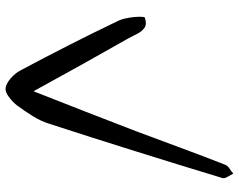

<svg xmlns="http://www.w3.org/2000/svg" viewBox="-104 -754 856 688"><g transform="rotate(90 324.0 -410.0)"><path d="M307 -102Q345 -199 380.5 -289.5Q416 -380 450 -469Q480 -549 509.5 -629Q539 -709 570 -788Q573 -797 583.5 -804Q594 -811 602 -818Q607 -808 613.5 -797.5Q620 -787 618 -779Q571 -624 522.5 -469Q474 -314 424 -160Q414 -128 395.5 -98.5Q377 -69 357 -42Q346 -28 327.5 -14Q309 0 295 -2Q278 -5 260 -21Q242 -37 233 -54Q186 -142 141 -230.5Q96 -319 53 -409Q47 -423 43.5 -444Q40 -465 40 -482.5Q40 -500 43 -501Q67 -509 80 -499.5Q93 -490 101.5 -473Q110 -456 118 -441Q163 -362 209 -279.5Q255 -197 307 -102Z"/></g></svg>

Font: Mynerve
Style: Regular
Weight: 400
Designer: Carolina Short
Foundry: Carolina Short
Version: Version 1.000; ttfautohint (v1.8.4.7-5d5b)